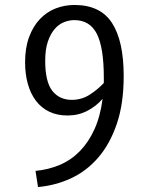

<svg xmlns="http://www.w3.org/2000/svg" viewBox="-20 -730 580 773"><path d="M123 -42Q176 -47 221.5 -66.5Q267 -86 302 -122Q337 -158 360.5 -210Q384 -262 393 -332Q367 -302 331 -283.5Q295 -265 252 -265Q210 -265 178 -280.5Q146 -296 124.5 -324.5Q103 -353 92 -392.5Q81 -432 81 -479Q81 -537 97 -580.5Q113 -624 140.5 -653Q168 -682 204 -696Q240 -710 280 -710Q384 -710 431 -637.5Q478 -565 478 -424Q478 -312 450 -230.5Q422 -149 374.5 -94.5Q327 -40 264.5 -11.5Q202 17 133 23ZM269 -328Q309 -328 341.5 -349Q374 -370 398 -396V-417Q398 -538 370 -593.5Q342 -649 279 -649Q258 -649 237 -640.5Q216 -632 199.5 -612.5Q183 -593 172.5 -562Q162 -531 162 -485Q162 -401 190.5 -364.5Q219 -328 269 -328Z"/></svg>

Font: Carrois Gothic
Style: Regular
Weight: 400
Designer: Ralph du Carrois
Foundry: Ralph du Carrois
Version: Version 1.002